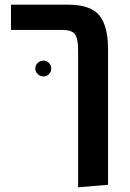

<svg xmlns="http://www.w3.org/2000/svg" viewBox="-20 -586 555 821"><path d="M271 -566Q367 -566 404.5 -520.5Q442 -475 442 -376V204L314 215V-373Q314 -421 300.5 -439.5Q287 -458 247 -458H27V-566ZM189.5 -269Q180 -259 166 -259Q152 -259 141.5 -269Q131 -279 131 -293Q131 -307 141.5 -317Q152 -327 166 -327Q180 -327 189.5 -317Q199 -307 199 -293Q199 -279 189.5 -269Z"/></svg>

Font: FiraGO Medium
Style: Regular
Weight: 500
Designer: bBox Type
Foundry: bBox Type GmbH
Version: Version 1.001;PS 001.001;hotconv 1.0.88;makeotf.lib2.5.64775